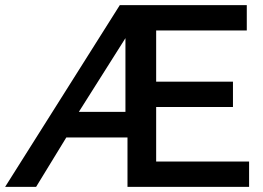

<svg xmlns="http://www.w3.org/2000/svg" viewBox="-45 -730 1028 750"><path d="M423 -710H919V-611H565V-411H865V-312H565V-99H928V0H453V-193H214L96 0H-25ZM445 -293V-581L263 -293Z"/></svg>

Font: Raleway-v4020 SemiBold
Style: Regular
Weight: 600
Designer: Matt McInerney, Pablo Impallari, Rodrigo Fuenzalida
Foundry: Matt McInerney, Pablo Impallari, Rodrigo Fuenzalida
Version: Version 4.020;PS 004.020;hotconv 1.0.88;makeotf.lib2.5.64775